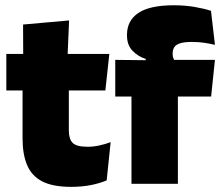

<svg xmlns="http://www.w3.org/2000/svg" viewBox="-20 -697 839 728"><path d="M249 11.5Q180.5 11.5 140.2 -9.2Q100 -30 82.8 -71Q65.5 -112 65.5 -172V-436H241V-202Q241 -170 255.5 -155.2Q270 -140.5 312.5 -140.5Q335.5 -140.5 358.2 -145.8Q381 -151 399.5 -158L384.5 -13Q358.5 -2 324.5 4.8Q290.5 11.5 249 11.5ZM379.5 -354H4V-492.5H394.5ZM236 -480.5H68L67.5 -604L242 -619.5Z M639.5 -677Q681 -677 717.5 -670.8Q754 -664.5 780 -656L795 -527Q776 -531.5 754.5 -534.8Q733 -538 708 -538Q678 -538 662 -532.5Q646 -527 640.2 -517Q634.5 -507 634.5 -493.5V-492.5Q634.5 -482.5 637.8 -475Q641 -467.5 646 -460.5L532.5 -456.5V-473.5Q503 -483 482.2 -504.8Q461.5 -526.5 461.5 -562.5V-565Q461.5 -619 504.8 -648Q548 -677 639.5 -677ZM654.5 0H478.5V-420.5H654.5ZM780.5 -331H417V-470L556.5 -468.5L622.5 -470H795Z"/></svg>

Font: Anek Devanagari ExtraBold
Style: Regular
Weight: 800
Designer: Kailash Malviya (Devanagari) & Yesha Goshar (Latin)
Foundry: Ek Type
Version: Version 1.003